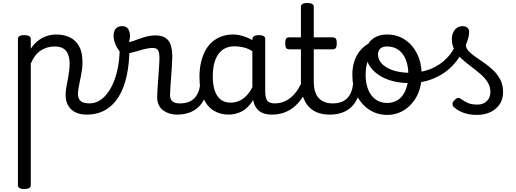

<svg xmlns="http://www.w3.org/2000/svg" viewBox="-20 -750 3454 1285"><path d="M142 515Q121 515 110.5 508.5Q100 502 100 489V-489Q100 -502 110.5 -508.5Q121 -515 142 -515Q164 -515 175 -508.5Q186 -502 186 -489V-424Q205 -453 231 -474.5Q257 -496 289 -507.5Q321 -519 356 -519Q408 -519 447.5 -500Q487 -481 509.5 -440.5Q532 -400 532 -334Q532 -310 529 -286.5Q526 -263 521.5 -240.5Q517 -218 512.5 -197Q508 -176 505 -156.5Q502 -137 502 -120Q502 -91 519 -74.5Q536 -58 579 -58Q593 -58 599.5 -46.5Q606 -35 604.5 -20.5Q603 -6 592 5.5Q581 17 560 17Q493 17 456 -18.5Q419 -54 419 -115Q419 -131 421.5 -150.5Q424 -170 428.5 -191.5Q433 -213 437 -236Q441 -259 443.5 -281.5Q446 -304 446 -326Q446 -379 422.5 -409Q399 -439 344 -439Q322 -439 299.5 -433Q277 -427 256 -414Q235 -401 217.5 -379Q200 -357 186 -325V489Q186 502 175 508.5Q164 515 142 515Z M560 17Q541 17 534.5 5.5Q528 -6 532 -20.5Q536 -35 548 -46.5Q560 -58 579 -58Q624 -58 661 -87Q698 -116 725 -167Q752 -218 766.5 -285.5Q781 -353 781 -429Q781 -441 791 -446.5Q801 -452 813.5 -452Q826 -452 836 -446.5Q846 -441 846 -429Q846 -327 828.5 -245Q811 -163 775.5 -104.5Q740 -46 686 -14.5Q632 17 560 17Z M1163 17Q1140 17 1117 10.5Q1094 4 1074.5 -9.5Q1055 -23 1043.5 -45.5Q1032 -68 1032 -100Q1032 -125 1034.5 -159Q1037 -193 1039.5 -230.5Q1042 -268 1044.5 -302Q1047 -336 1047 -361Q1047 -400 1037.5 -414.5Q1028 -429 1002 -429Q974 -429 938 -419Q902 -409 868 -399.5Q834 -390 813 -390Q795 -390 778.5 -409.5Q762 -429 751 -457.5Q740 -486 740 -513Q740 -531 746.5 -545Q753 -559 765.5 -567Q778 -575 796 -575Q827 -575 838.5 -555Q850 -535 850 -510Q850 -499 848 -488Q846 -477 843 -469Q853 -469 871.5 -475.5Q890 -482 914 -491Q938 -500 965.5 -506.5Q993 -513 1020 -513Q1060 -513 1085 -498Q1110 -483 1121.5 -451.5Q1133 -420 1133 -369Q1133 -346 1130.5 -310.5Q1128 -275 1125.5 -237Q1123 -199 1120.5 -166Q1118 -133 1118 -115Q1118 -84 1135 -71Q1152 -58 1182 -58Q1196 -58 1203 -46.5Q1210 -35 1208.5 -20.5Q1207 -6 1196 5.5Q1185 17 1163 17Z M1165 17Q1151 17 1144.5 5.5Q1138 -6 1139.5 -20.5Q1141 -35 1152 -46.5Q1163 -58 1184 -58Q1214 -58 1237.5 -66Q1261 -74 1278 -90Q1295 -106 1305.5 -130Q1316 -154 1320 -186Q1322 -201 1335 -205.5Q1348 -210 1360.5 -205.5Q1373 -201 1371 -186Q1367 -133 1350 -94.5Q1333 -56 1306 -31.5Q1279 -7 1243.5 5Q1208 17 1165 17Z M1510 17Q1453 17 1409 -10.5Q1365 -38 1340 -94Q1315 -150 1315 -235Q1315 -287 1325 -331Q1335 -375 1353.5 -410Q1372 -445 1399.5 -469Q1427 -493 1462 -506Q1497 -519 1539 -519Q1580 -519 1623 -503Q1666 -487 1700 -461V-386Q1660 -418 1623.5 -429Q1587 -440 1548 -440Q1522 -440 1499.5 -432Q1477 -424 1459.5 -408Q1442 -392 1429.5 -368Q1417 -344 1410.5 -312Q1404 -280 1404 -239Q1404 -184 1417 -144.5Q1430 -105 1456.5 -84Q1483 -63 1523 -63Q1559 -63 1590.5 -79.5Q1622 -96 1648.5 -132.5Q1675 -169 1694 -229L1710 -168Q1687 -91 1653.5 -51Q1620 -11 1582.5 3Q1545 17 1510 17ZM1800 17Q1766 17 1741 7.5Q1716 -2 1700 -21.5Q1684 -41 1676.5 -70.5Q1669 -100 1669 -140V-486Q1669 -501 1680 -508Q1691 -515 1713 -515Q1734 -515 1744.5 -508.5Q1755 -502 1755 -488V-140Q1755 -95 1768.5 -76.5Q1782 -58 1819 -58Q1828 -58 1832.5 -46.5Q1837 -35 1835.5 -20.5Q1834 -6 1825.5 5.5Q1817 17 1800 17Z M1800 17Q1786 17 1779.5 5.5Q1773 -6 1774.5 -20.5Q1776 -35 1787 -46.5Q1798 -58 1819 -58Q1853 -58 1881.5 -70Q1910 -82 1933 -103Q1956 -124 1974.5 -153Q1993 -182 2006 -216Q2012 -231 2024 -229.5Q2036 -228 2044.5 -219Q2053 -210 2050 -199Q2034 -148 2010 -108Q1986 -68 1954.5 -40Q1923 -12 1884.5 2.5Q1846 17 1800 17Z M2188 17Q2140 17 2104 3Q2068 -11 2043.5 -39Q2019 -67 2006.5 -108Q1994 -149 1994 -203V-420H1916Q1901 -420 1895 -429Q1889 -438 1889 -460Q1889 -483 1895 -491.5Q1901 -500 1916 -500H1994V-704Q1994 -717 2004.5 -723.5Q2015 -730 2036 -730Q2058 -730 2069 -723.5Q2080 -717 2080 -704V-500H2206Q2221 -500 2227.5 -491.5Q2234 -483 2234 -460Q2234 -438 2227.5 -429Q2221 -420 2206 -420H2080V-203Q2080 -167 2088 -140Q2096 -113 2112 -95Q2128 -77 2151.5 -67.5Q2175 -58 2206 -58Q2220 -58 2227 -46.5Q2234 -35 2232.5 -20.5Q2231 -6 2220 5.5Q2209 17 2188 17Z M2188 17Q2174 17 2167.5 5.5Q2161 -6 2162.5 -20.5Q2164 -35 2175 -46.5Q2186 -58 2207 -58Q2237 -58 2260.5 -66Q2284 -74 2301 -90Q2318 -106 2328.5 -130Q2339 -154 2343 -186Q2345 -201 2358 -205.5Q2371 -210 2383.5 -205.5Q2396 -201 2394 -186Q2390 -133 2373 -94.5Q2356 -56 2329 -31.5Q2302 -7 2266.5 5Q2231 17 2188 17Z M2571 19Q2504 19 2451 -16Q2398 -51 2368 -111.5Q2338 -172 2338 -250Q2338 -303 2354 -347.5Q2370 -392 2402 -424.5Q2434 -457 2483 -475.5Q2532 -494 2598 -494Q2611 -494 2614.5 -483Q2618 -472 2613.5 -461Q2609 -450 2596 -450Q2565 -450 2538.5 -441Q2512 -432 2491.5 -415Q2471 -398 2456.5 -374Q2442 -350 2434.5 -318.5Q2427 -287 2427 -250Q2427 -192 2444.5 -149.5Q2462 -107 2494.5 -84Q2527 -61 2571 -61Q2604 -61 2630.5 -74Q2657 -87 2675 -112Q2693 -137 2703 -172Q2713 -207 2713 -250Q2713 -308 2696 -350.5Q2679 -393 2647 -416Q2615 -439 2571 -439Q2552 -439 2543 -451Q2534 -463 2534 -479Q2534 -495 2543 -507Q2552 -519 2571 -519Q2638 -519 2690 -484.5Q2742 -450 2772 -389Q2802 -328 2802 -250Q2802 -203 2791 -162Q2780 -121 2759 -88Q2738 -55 2709.5 -31Q2681 -7 2646 6Q2611 19 2571 19Z M2719 -194Q2656 -194 2602.5 -209Q2549 -224 2510 -251.5Q2471 -279 2449.5 -316Q2428 -353 2428 -398Q2428 -424 2438.5 -446Q2449 -468 2468 -484.5Q2487 -501 2512.5 -510Q2538 -519 2569 -519Q2588 -519 2597.5 -507Q2607 -495 2607 -479Q2607 -463 2597.5 -451Q2588 -439 2569 -439Q2541 -439 2525.5 -425Q2510 -411 2510 -385Q2510 -358 2525.5 -336Q2541 -314 2569.5 -297.5Q2598 -281 2637 -272Q2676 -263 2722 -263Q2799 -263 2862.5 -288.5Q2926 -314 2972 -362.5Q3018 -411 3042 -478Q3048 -494 3062.5 -490.5Q3077 -487 3088 -474Q3099 -461 3093 -446Q3063 -367 3008.5 -310.5Q2954 -254 2880.5 -224Q2807 -194 2719 -194Z M3169 19Q3123 19 3083 5Q3043 -9 3015 -36Q3008 -44 3008.5 -56Q3009 -68 3023 -81Q3034 -92 3043 -94.5Q3052 -97 3063 -89Q3089 -70 3113.5 -60Q3138 -50 3175 -50Q3215 -50 3238.5 -73.5Q3262 -97 3262 -135Q3262 -171 3243.5 -200Q3225 -229 3195.5 -254.5Q3166 -280 3133 -304.5Q3100 -329 3070.5 -356Q3041 -383 3022.5 -415.5Q3004 -448 3004 -488Q3004 -526 3024 -550.5Q3044 -575 3075 -575Q3096 -575 3108 -564.5Q3120 -554 3120 -535Q3120 -519 3114.5 -497.5Q3109 -476 3098 -450Q3098 -428 3116 -408.5Q3134 -389 3162.5 -369.5Q3191 -350 3222.5 -328Q3254 -306 3282.5 -278.5Q3311 -251 3329 -215.5Q3347 -180 3347 -133Q3347 -66 3298.5 -23.5Q3250 19 3169 19Z"/></svg>

Font: Playwrite ES
Style: Regular
Weight: 400
Designer: Veronika Burian, José Scaglione
Foundry: TypeTogether
Version: Version 1.002